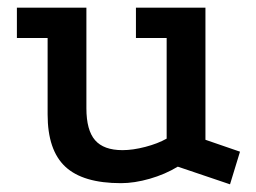

<svg xmlns="http://www.w3.org/2000/svg" viewBox="-20 -460 666 500"><path d="M443 -26Q410 -6 370 5.5Q330 17 295 17Q196 17 150 -26Q104 -69 104 -162V-361H24V-440H205V-178Q205 -121 227.5 -95Q250 -69 299 -69Q326 -69 358.5 -77.5Q391 -86 414 -99V-361H334V-440H515V-96L605 -65L579 20Z"/></svg>

Font: Podkova SemiBold
Style: Regular
Weight: 600
Designer: Ilya Yudin
Foundry: Cyreal (www.cyreal.org)
Version: Version 2.103